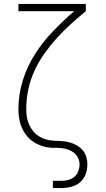

<svg xmlns="http://www.w3.org/2000/svg" viewBox="-20 -755 540 980"><path d="M250 205V168H293Q311 168 328.5 163.5Q346 159 359.5 147.5Q373 136 379.5 119Q386 102 386 84Q386 67 378.5 51Q371 35 357.5 24.5Q344 14 327.5 8.5Q311 3 294 1Q277 -1 260 -0.5Q243 0 226 -2.5Q209 -5 193 -10.5Q177 -16 162 -24Q147 -32 134 -43.5Q121 -55 111 -69Q101 -83 93.5 -98.5Q86 -114 82 -130.5Q78 -147 76 -164Q74 -181 74 -198Q74 -273 96.5 -345Q119 -417 159 -479.5Q199 -542 251 -596Q303 -650 359 -698H74V-735H418V-698Q379 -666 341.5 -632Q304 -598 270 -560.5Q236 -523 206.5 -481.5Q177 -440 156 -394Q135 -348 124.5 -298.5Q114 -249 114 -198Q114 -178 117 -158.5Q120 -139 128 -120.5Q136 -102 148.5 -86.5Q161 -71 178 -60Q195 -49 214 -43.5Q233 -38 253 -37Q273 -36 293 -35Q313 -34 332.5 -29Q352 -24 369.5 -14.5Q387 -5 400.5 10Q414 25 420 44.5Q426 64 426 84Q426 110 417 134.5Q408 159 388.5 175.5Q369 192 343.5 198.5Q318 205 293 205Z"/></svg>

Font: Iosevka Slab Extralight
Style: Regular
Weight: 200
Monospace: yes
Designer: Belleve Invis
Foundry: Belleve Invis
Version: Version 11.1.1; ttfautohint (v1.8.3)